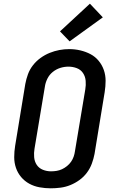

<svg xmlns="http://www.w3.org/2000/svg" viewBox="-20 -1012 640 1040"><path d="M255 8Q224 8 194 2.5Q164 -3 138.5 -17Q113 -31 94.5 -53Q76 -75 66.5 -102.5Q57 -130 57 -160.5Q57 -191 62 -222L117 -557Q122 -584 131.5 -610Q141 -636 158.5 -658.5Q176 -681 199.5 -698Q223 -715 249 -725.5Q275 -736 301.5 -741Q328 -746 355 -746Q386 -746 415.5 -739Q445 -732 470.5 -718.5Q496 -705 514.5 -682.5Q533 -660 542.5 -632.5Q552 -605 552 -574.5Q552 -544 547 -513L492 -178Q487 -152 477.5 -126Q468 -100 451 -77Q434 -54 410.5 -37Q387 -20 361 -9.5Q335 1 308 4.5Q281 8 255 8ZM256 -84Q272 -84 287 -86.5Q302 -89 316 -95.5Q330 -102 343 -112.5Q356 -123 365 -136Q374 -149 379 -163.5Q384 -178 386 -193L442 -528Q446 -551 444 -574.5Q442 -598 429.5 -616.5Q417 -635 395.5 -643Q374 -651 351 -651Q328 -651 306 -644Q284 -637 265.5 -622Q247 -607 236.5 -585.5Q226 -564 223 -542L167 -207Q163 -184 165 -160.5Q167 -137 179 -119Q191 -101 212 -92.5Q233 -84 256 -84ZM357 -788 305 -842 467 -992 537 -918Z"/></svg>

Font: Iosevka Slab SmBdExObl
Style: Regular
Weight: 600
Width: 7
Italic angle: -9°
Monospace: yes
Designer: Belleve Invis
Foundry: Belleve Invis
Version: Version 11.1.0; ttfautohint (v1.8.3)